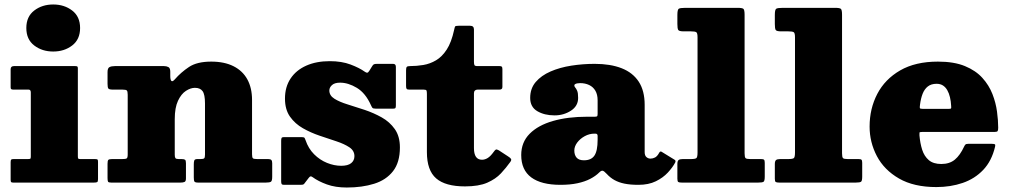

<svg xmlns="http://www.w3.org/2000/svg" viewBox="-20 -815 4503 857"><path d="M97.5 -690Q97.5 -639 132.8 -612Q168 -585 217.5 -585Q267 -585 302.2 -612Q337.5 -639 337.5 -690Q337.5 -741 302.2 -768Q267 -795 217.5 -795Q168 -795 132.8 -768Q97.5 -741 97.5 -690ZM108 -415Q117.5 -415 117.5 -402V-116Q117.5 -108 115 -106.5Q112.5 -105 104.5 -105H41Q32 -105 29.8 -102.5Q27.5 -100 27.5 -90.5V-12.5Q27.5 -4.5 29.8 -2.2Q32 0 39.5 0H398.5Q410 0 413.8 -2.2Q417.5 -4.5 417.5 -15.5V-93Q417.5 -101.5 414.8 -103.2Q412 -105 403.5 -105H338Q330.5 -105 329 -107.5Q327.5 -110 327.5 -117.5V-510Q327.5 -517 324.8 -518.5Q322 -520 315 -520H42.5Q27.5 -520 27.5 -506V-425Q27.5 -418.5 30.8 -416.8Q34 -415 40.5 -415Z M527 -415Q542 -415 546 -411.2Q550 -407.5 550 -392V-126Q550 -110.5 545.2 -107.8Q540.5 -105 525 -105H480Q467 -105 463.5 -101.2Q460 -97.5 460 -84V-20.5Q460 -8.5 462.2 -4.2Q464.5 0 476 0H785Q797 0 803.5 -2.8Q810 -5.5 810 -18.5V-86.5Q810 -99 805.8 -102Q801.5 -105 790 -105H778Q766 -105 763 -109.2Q760 -113.5 760 -124.5V-283Q760 -334.5 774.5 -365.2Q789 -396 810 -409.5Q831 -423 850 -423Q873.5 -423 884.2 -408.2Q895 -393.5 895 -353V-124.5Q895 -111.5 891.2 -108.2Q887.5 -105 874 -105H861Q849.5 -105 847.2 -98.8Q845 -92.5 845 -82V-23Q845 -9 848 -4.5Q851 0 865 0H1166Q1183.5 0 1189.2 -3.8Q1195 -7.5 1195 -26V-86.5Q1195 -97 1191 -101Q1187 -105 1177 -105H1129Q1113.5 -105 1109.2 -108.2Q1105 -111.5 1105 -126.5V-369Q1105 -422.5 1084 -460.8Q1063 -499 1022.2 -519.5Q981.5 -540 923 -540Q859.5 -540 823.5 -516Q787.5 -492 760.5 -461Q750 -449 745 -453.8Q740 -458.5 740 -477V-495Q740 -511 731.8 -515.5Q723.5 -520 712 -520H493Q477.5 -520 468.8 -515.5Q460 -511 460 -493.5V-440.5Q460 -424 464 -419.5Q468 -415 485 -415Z M1635.5 -346Q1639 -338 1642 -334Q1645 -330 1657 -330H1735.5Q1744 -330 1745.5 -333.8Q1747 -337.5 1747 -345.5V-516.5Q1747 -530 1734.5 -530H1663.5Q1652.5 -530 1648.5 -527.8Q1644.5 -525.5 1640.5 -518.5L1628.5 -499Q1623.5 -491 1619.2 -490.5Q1615 -490 1608 -495Q1584.5 -512 1544.8 -527Q1505 -542 1452 -542Q1392 -542 1347 -522Q1302 -502 1277 -464.5Q1252 -427 1252 -375Q1252 -326 1274.5 -294.2Q1297 -262.5 1332.2 -242.5Q1367.5 -222.5 1407 -209.2Q1446.5 -196 1481.8 -184.2Q1517 -172.5 1539.5 -157.5Q1562 -142.5 1562 -118Q1562 -98.5 1547.5 -86.8Q1533 -75 1503 -75Q1471.5 -75 1439.5 -88Q1407.5 -101 1382 -126.5Q1356.5 -152 1344 -189Q1340.5 -199 1338 -201Q1335.5 -203 1322.5 -203H1247Q1238.5 -203 1236.8 -199Q1235 -195 1235 -186.5V-6Q1235 3 1237.2 6.5Q1239.5 10 1248 10H1321Q1332.5 10 1335.5 7.5Q1338.5 5 1343 -1.5L1358 -21Q1362.5 -27 1366 -27.8Q1369.5 -28.5 1375 -24.5Q1401 -5.5 1439 8.2Q1477 22 1528 22Q1596.5 22 1650 5.2Q1703.5 -11.5 1734.2 -50.8Q1765 -90 1765 -157Q1765 -206.5 1742.2 -238.8Q1719.5 -271 1683.8 -291Q1648 -311 1607.8 -324.5Q1567.5 -338 1531.5 -349Q1495.5 -360 1472.8 -374.2Q1450 -388.5 1450 -411Q1450 -424.5 1461.8 -435.2Q1473.5 -446 1498 -446Q1534.5 -446 1573 -422.8Q1611.5 -399.5 1635.5 -346Z M2258 -92.5Q2264 -101 2260.8 -106Q2257.5 -111 2247 -117.5L2206.5 -144Q2197 -149.5 2193 -147.2Q2189 -145 2183.5 -137Q2169.5 -117.5 2157 -109.8Q2144.5 -102 2131.5 -102Q2113.5 -102 2104.5 -115Q2095.5 -128 2095.5 -154V-398.5Q2095.5 -406.5 2099.8 -410.8Q2104 -415 2111.5 -415H2208.5Q2215.5 -415 2219 -417.8Q2222.5 -420.5 2222.5 -427V-506Q2222.5 -514.5 2220 -517.2Q2217.5 -520 2210 -520H2111.5Q2100 -520 2097.8 -524.2Q2095.5 -528.5 2095.5 -540V-683.5Q2095.5 -700 2078.5 -700H2027Q2013 -700 2011.2 -696.5Q2009.5 -693 2007 -681.5Q1995 -626 1974 -593.8Q1953 -561.5 1926.2 -545.8Q1899.5 -530 1869.8 -525Q1840 -520 1810.5 -520Q1799 -520 1795.8 -516.5Q1792.5 -513 1792.5 -501V-431Q1792.5 -421.5 1795.2 -418.2Q1798 -415 1807 -415H1871Q1882 -415 1883.8 -410.8Q1885.5 -406.5 1885.5 -395.5V-136Q1885.5 -54.5 1926.8 -18.8Q1968 17 2055.5 17Q2117 17 2154.8 0.5Q2192.5 -16 2216 -41.2Q2239.5 -66.5 2258 -92.5Z M2306.5 -123Q2306.5 -56.5 2351.2 -23.2Q2396 10 2481.5 10Q2524.5 10 2557.2 3Q2590 -4 2614.2 -16.5Q2638.5 -29 2655 -45.5Q2663.5 -54 2669.8 -53Q2676 -52 2688.5 -38.5Q2703.5 -22 2722.8 -11.2Q2742 -0.5 2768 4.8Q2794 10 2829 10H2829.5Q2875 10 2907.2 -5.8Q2939.5 -21.5 2961 -44.8Q2982.5 -68 2994 -90Q2997.5 -98 2991 -102L2934 -137Q2927.5 -142 2922.5 -133.5Q2914 -117.5 2904 -112.2Q2894 -107 2883.5 -107Q2873 -107 2865.2 -114Q2857.5 -121 2857.5 -136V-347Q2857.5 -410 2831 -450.5Q2804.5 -491 2754.5 -510.5Q2704.5 -530 2634.5 -530Q2581.5 -530 2530.2 -522Q2479 -514 2437.5 -496Q2396 -478 2371.2 -449Q2346.5 -420 2346.5 -378Q2346.5 -337.5 2378.2 -318.8Q2410 -300 2455.5 -300Q2496 -300 2528.2 -320.8Q2560.5 -341.5 2560.5 -378Q2560.5 -400 2556.2 -409.8Q2552 -419.5 2547.8 -424Q2543.5 -428.5 2543.5 -434Q2543.5 -437 2546.8 -439.2Q2550 -441.5 2556 -442.8Q2562 -444 2569.5 -444Q2592 -444 2609.8 -435.5Q2627.5 -427 2637.5 -410Q2647.5 -393 2647.5 -367V-307Q2647.5 -298 2645.2 -296Q2643 -294 2634.5 -294H2600.5Q2514.5 -294 2448.2 -275Q2382 -256 2344.2 -218Q2306.5 -180 2306.5 -123ZM2543.5 -143Q2543.5 -161.5 2556.5 -178.8Q2569.5 -196 2590 -207.2Q2610.5 -218.5 2633.5 -218.5H2637.5Q2647.5 -218.5 2647.5 -208.5V-191Q2647.5 -141.5 2633.2 -120.5Q2619 -99.5 2586.5 -99.5Q2564 -99.5 2553.8 -111.2Q2543.5 -123 2543.5 -143Z M3064 -675Q3081.5 -675 3087.5 -671.5Q3093.5 -668 3093.5 -649V-135Q3093.5 -114 3088.5 -109.5Q3083.5 -105 3063 -105H3027Q3014 -105 3008.8 -100.5Q3003.5 -96 3003.5 -83V-17Q3003.5 -5 3007.8 -2.5Q3012 0 3024 0H3364Q3383.5 0 3388.5 -4Q3393.5 -8 3393.5 -27V-88Q3393.5 -99 3390.2 -102Q3387 -105 3377 -105H3329Q3312 -105 3307.8 -109.2Q3303.5 -113.5 3303.5 -131V-749Q3303.5 -771 3298.2 -775.5Q3293 -780 3272 -780H3039Q3015.5 -780 3009.5 -775.8Q3003.5 -771.5 3003.5 -748V-708Q3003.5 -688 3007.2 -681.5Q3011 -675 3032 -675Z M3499 -675Q3516.5 -675 3522.5 -671.5Q3528.5 -668 3528.5 -649V-135Q3528.5 -114 3523.5 -109.5Q3518.5 -105 3498 -105H3462Q3449 -105 3443.8 -100.5Q3438.5 -96 3438.5 -83V-17Q3438.5 -5 3442.8 -2.5Q3447 0 3459 0H3799Q3818.5 0 3823.5 -4Q3828.5 -8 3828.5 -27V-88Q3828.5 -99 3825.2 -102Q3822 -105 3812 -105H3764Q3747 -105 3742.8 -109.2Q3738.5 -113.5 3738.5 -131V-749Q3738.5 -771 3733.2 -775.5Q3728 -780 3707 -780H3474Q3450.5 -780 3444.5 -775.8Q3438.5 -771.5 3438.5 -748V-708Q3438.5 -688 3442.2 -681.5Q3446 -675 3467 -675Z M3861.5 -250Q3861.5 -180 3894 -118.2Q3926.5 -56.5 3992.8 -18.2Q4059 20 4159.5 20Q4223 20 4277 1.5Q4331 -17 4368.8 -56.8Q4406.5 -96.5 4421.5 -160Q4423.5 -168.5 4420.8 -170.8Q4418 -173 4407.5 -173H4301.5Q4292.5 -173 4289.2 -169.8Q4286 -166.5 4283.5 -161Q4265.5 -122 4242 -102.5Q4218.5 -83 4181.5 -83Q4146 -83 4125.8 -100.2Q4105.5 -117.5 4096.2 -146.5Q4087 -175.5 4084 -211Q4083.5 -220.5 4084.2 -223.2Q4085 -226 4095.5 -226H4418.5Q4430 -226 4432.8 -229.8Q4435.5 -233.5 4435.5 -245Q4435.5 -277.5 4430.2 -316.8Q4425 -356 4409.8 -395.2Q4394.5 -434.5 4365 -467.2Q4335.5 -500 4287 -520Q4238.5 -540 4166.5 -540Q4066 -540 3998 -500.8Q3930 -461.5 3895.8 -395.8Q3861.5 -330 3861.5 -250ZM4099.5 -329Q4086.5 -329 4085.8 -332.8Q4085 -336.5 4086.5 -347.5Q4090 -375.5 4098.2 -396.5Q4106.5 -417.5 4121.5 -429.2Q4136.5 -441 4160.5 -441Q4177 -441 4188.8 -433.5Q4200.5 -426 4208.2 -412.5Q4216 -399 4220.2 -381Q4224.5 -363 4225.5 -342.5Q4226.5 -332.5 4224.8 -330.8Q4223 -329 4212.5 -329Z"/></svg>

Font: Besley Black
Style: Regular
Weight: 900
Designer: Owen Earl
Foundry: indestructible type*
Version: Version 2.001